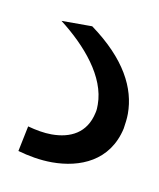

<svg xmlns="http://www.w3.org/2000/svg" viewBox="-38 -33 209 252"><g transform="rotate(10 66.5 92.5)"><path d="M0 178C14 182 30 185 46 185C83 185 121 170 131 125C132 118 133 112 133 105C133 71 115 35 67 0H26C61 27 92 63 92 100C92 104 92 107 91 111C85 139 64 149 39 149C29 149 18 147 7 144Z"/></g></svg>

Font: Arthouse Owned Light
Style: Regular
Weight: 300
Designer: Jeremy Tribby
Foundry: Tribby Type
Version: Version 1.000;PS 001.000;hotconv 1.0.88;makeotf.lib2.5.64775